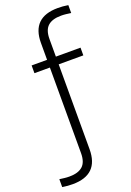

<svg xmlns="http://www.w3.org/2000/svg" viewBox="-265 -884 802 1179"><g transform="rotate(-20 136.0 -294.0)"><path d="M-5.5 230Q-21 230 -38.5 228.8Q-56 227.5 -73 224.5V173Q-55 175.5 -40.5 177.2Q-26 179 -8.5 179Q49 179 78 153Q107 127 107 68V-491H6V-541.5H107V-651.5Q107 -818 277 -818Q292.5 -818 310 -816.8Q327.5 -815.5 344.5 -812.5V-761Q326.5 -763.5 312 -765.2Q297.5 -767 280 -767Q222.5 -767 193.5 -741Q164.5 -715 164.5 -656V-541.5H325.5V-491H164.5V63.5Q164.5 230 -5.5 230Z"/></g></svg>

Font: Encode Sans SemiCondensed SemiCondensed Light
Style: Regular
Weight: 300
Width: 4
Designer: Multiple Designers
Foundry: Impallari Type
Version: Version 3.000; ttfautohint (v1.8.3) -l 8 -r 50 -G 200 -x 14 